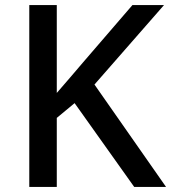

<svg xmlns="http://www.w3.org/2000/svg" viewBox="-20 -734 672 754"><path d="M632 0 351 -402 624 -714H500L307 -490C273 -449 237 -409 203 -369V-714H95V0H203V-271L273 -329L507 0Z"/></svg>

Font: Noto Sans Bassa Vah Medium
Style: Regular
Weight: 500
Designer: Monotype Design Team
Foundry: Monotype Imaging Inc.
Version: Version 2.002